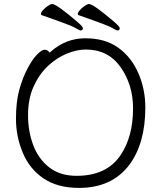

<svg xmlns="http://www.w3.org/2000/svg" viewBox="-20 -900 785 938"><path d="M366 18Q261 18 192.5 -28.5Q124 -75 91 -154.5Q58 -234 58 -319Q58 -404 74.5 -462.5Q91 -521 114.5 -565.5Q138 -610 161 -633.5Q184 -657 197.5 -657Q211 -657 219 -647L222 -643L226 -646Q301 -713 397 -713Q493 -713 557 -667.5Q621 -622 655.5 -543.5Q690 -465 690 -375Q690 -200 612 -95Q527 18 366 18ZM399 -658Q355 -658 305.5 -637.5Q256 -617 213.5 -577Q171 -537 144 -477Q117 -417 117 -337.5Q117 -258 142.5 -190.5Q168 -123 221 -82Q274 -41 354 -41Q501 -41 569 -142Q630 -232 630 -371Q630 -485 569.5 -571.5Q509 -658 399 -658ZM553 -751Q548 -752 529 -763Q510 -774 462 -791L364 -826Q360 -827 360 -833Q360 -839 370 -850.5Q380 -862 393.5 -871Q407 -880 411.5 -880Q416 -880 418 -880Q442 -875 537 -794Q553 -780 559 -773Q565 -766 565 -763Q565 -751 553 -751ZM373 -751Q368 -752 349 -763Q330 -774 282 -791L184 -826Q180 -827 180 -833Q180 -839 190 -850.5Q200 -862 213.5 -871Q227 -880 231.5 -880Q236 -880 238 -880Q262 -875 357 -794Q373 -780 379 -773Q385 -766 385 -763Q385 -751 373 -751Z"/></svg>

Font: Moon Stars Kai T Light
Style: Regular
Weight: 300
Designer: GuiWonder
Version: Version 1.101